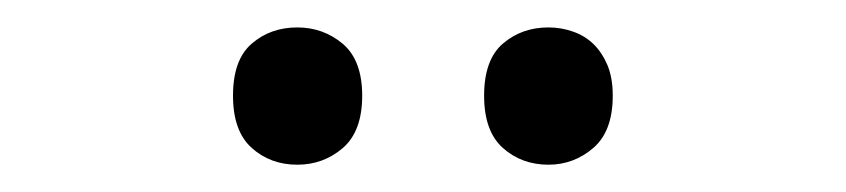

<svg xmlns="http://www.w3.org/2000/svg" viewBox="-20 -751 617 140"><path d="M149.9 -681.2Q149.9 -707.5 163.6 -719.2Q177.2 -731 196.8 -731Q215.8 -731 230 -719Q244.1 -707 244.1 -681.2Q244.1 -655.3 230 -643.1Q215.8 -630.9 196.8 -630.9Q177.2 -630.9 163.6 -643.1Q149.9 -655.3 149.9 -681.2ZM333 -681.2Q333 -707.5 346.7 -719.2Q360.4 -731 379.9 -731Q389.2 -731 397.7 -728Q406.2 -725.1 412.6 -719Q418.9 -712.9 422.9 -703.6Q426.8 -694.3 426.8 -681.2Q426.8 -655.3 412.6 -643.1Q398.4 -630.9 379.9 -630.9Q360.4 -630.9 346.7 -643.1Q333 -655.3 333 -681.2Z"/></svg>

Font: WenQuanYi Micro Hei
Style: Regular
Weight: 400
Foundry: Ascender Corporation
Version: Version 0.2.0-beta